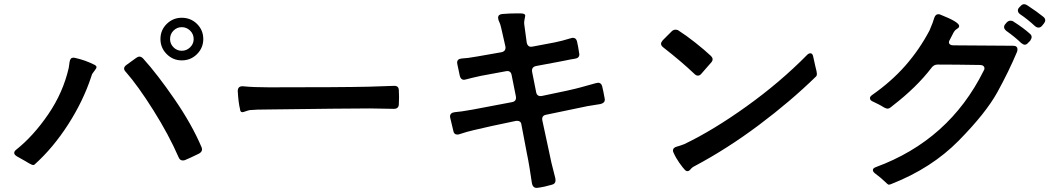

<svg xmlns="http://www.w3.org/2000/svg" viewBox="-20 -858 5040 919"><path d="M748 -671Q748 -714 778 -743.5Q808 -773 850 -773Q893 -773 923 -743.5Q953 -714 953 -671Q953 -629 923 -599Q893 -569 850 -569Q808 -569 778 -599Q748 -629 748 -671ZM907 -671Q907 -695 890 -711.5Q873 -728 850 -728Q827 -728 810.5 -711.5Q794 -695 794 -671Q794 -648 810.5 -631.5Q827 -615 850 -615Q873 -615 890 -631.5Q907 -648 907 -671ZM855 -90Q841 -90 835 -105Q788 -213 714 -330.5Q640 -448 582 -514Q574 -522 574 -530Q574 -539 585 -547L632 -581Q640 -587 648 -587Q656 -587 665 -578Q733 -503 815.5 -383Q898 -263 944 -155Q947 -149 947 -143Q947 -131 933 -123Q886 -100 866 -92Q862 -90 855 -90ZM101 -87 62 -109Q48 -117 48 -126Q48 -134 57 -141Q140 -207 211 -311Q282 -415 309 -533Q311 -543 313 -561Q316 -582 331 -582Q336 -582 339 -581Q389 -570 434 -547Q442 -542 442 -536Q442 -532 435 -523Q432 -518 427 -512Q422 -506 420 -501Q418 -497 416 -489Q378 -374 306 -262Q234 -150 146 -71Q141 -66 131.5 -70Q122 -74 101 -87Z M1118 -422Q1118 -447 1144 -445Q1193 -440 1267 -440Q1617 -440 1744 -443L1864 -447Q1889 -449 1889 -425Q1890 -415 1890 -393Q1890 -370 1889 -360Q1889 -337 1865 -337Q1787 -339 1750 -339Q1649 -339 1265 -334Q1204 -334 1176 -331Q1169 -330 1156.5 -325.5Q1144 -321 1140 -321Q1130 -321 1129 -335Q1121 -367 1118 -422Z M2875 -381Q2875 -365 2854 -360Q2839 -358 2792 -350Q2736 -338 2595 -309Q2571 -305 2576 -281L2607 -137Q2616 -88 2638 -5Q2639 -1 2639 5Q2639 22 2622 26Q2585 37 2553 41Q2531 44 2526 19Q2520 -23 2515 -52.5Q2510 -82 2508 -93L2503 -118L2476 -260Q2475 -272 2467.5 -276.5Q2460 -281 2448 -279Q2317 -252 2247 -235Q2216 -228 2180 -216Q2176 -214 2169 -214Q2153 -214 2150 -231L2135 -294L2134 -300Q2134 -318 2156 -321Q2184 -323 2240 -333Q2322 -348 2430 -369Q2454 -373 2449 -398L2429 -498Q2425 -522 2401 -517L2282 -495Q2232 -484 2211 -478Q2203 -476 2201 -476Q2186 -476 2181 -494Q2171 -541 2169 -551L2168 -558Q2168 -576 2190 -578Q2216 -579 2266 -588L2380 -608Q2403 -613 2399 -636Q2383 -704 2379 -724Q2376 -741 2366 -762Q2364 -770 2364 -773Q2364 -789 2384 -791Q2419 -794 2457 -794Q2478 -794 2482 -793Q2494 -791 2494 -783Q2494 -779 2492.5 -774Q2491 -769 2491 -767Q2488 -751 2489 -744L2501 -655Q2506 -630 2529 -635L2635 -655Q2670 -662 2712 -675Q2718 -677 2722 -677Q2738 -677 2742 -659Q2747 -639 2752 -604L2753 -598Q2753 -580 2732 -577Q2706 -573 2689 -569L2653 -562L2546 -542Q2523 -537 2527 -514L2546 -418Q2550 -394 2575 -399Q2718 -428 2760 -440L2832 -460Q2840 -462 2843 -462Q2857 -462 2862 -446Q2868 -422 2874 -388Z M3320 -496Q3312 -496 3303 -505Q3242 -563 3155 -631Q3144 -639 3144 -649Q3144 -655 3152 -665L3195 -708Q3203 -716 3214 -716Q3223 -716 3229 -711Q3265 -688 3308 -654Q3351 -620 3382 -591Q3391 -582 3391 -574Q3391 -568 3386 -561L3357 -528L3337 -505Q3330 -496 3320 -496ZM3265 -40 3260 -43Q3249 -54 3232 -78Q3215 -102 3204 -127Q3201 -133 3201 -137Q3201 -152 3222 -157Q3231 -159 3255 -168Q3393 -234 3553.5 -349Q3714 -464 3843 -595Q3851 -603 3859 -603Q3870 -603 3873 -584L3883 -539Q3890 -513 3890 -505Q3890 -497 3888 -495Q3886 -493 3886 -492Q3764 -373 3612.5 -259.5Q3461 -146 3305 -63Q3292 -57 3283 -45Q3278 -40 3273 -39Q3268 -38 3265 -40Z M4882 -838Q4889 -838 4898 -832Q4945 -801 4972 -779Q4983 -771 4983 -761Q4983 -754 4977 -746L4968 -735Q4961 -726 4951 -726Q4942 -726 4934 -733Q4897 -767 4864 -789Q4852 -797 4852 -808Q4852 -816 4859 -823L4865 -829Q4873 -838 4882 -838ZM4850 -624Q4850 -615 4848 -610Q4809 -517 4754 -417Q4699 -317 4569 -185Q4439 -53 4248 22Q4239 26 4234 26Q4230 26 4214.5 10.5Q4199 -5 4171 -26Q4158 -35 4158 -44Q4158 -53 4172 -58Q4523 -187 4688 -519Q4692 -524 4692 -531Q4692 -538 4686.5 -542.5Q4681 -547 4671 -547Q4553 -549 4468 -549Q4450 -549 4439 -534Q4367 -440 4254 -353Q4251 -350 4243 -344Q4235 -338 4229 -338Q4219 -338 4201 -350Q4196 -353 4186.5 -358Q4177 -363 4160 -371Q4144 -377 4144 -388Q4144 -396 4154 -403Q4247 -468 4314 -544.5Q4381 -621 4429 -712Q4447 -754 4452 -773Q4458 -790 4471 -790Q4477 -790 4481 -788Q4570 -753 4571 -734Q4571 -727 4565 -723Q4559 -719 4554 -715Q4549 -711 4544 -702L4527 -669Q4522 -661 4522 -656Q4522 -649 4527.5 -645Q4533 -641 4543 -641L4829 -639Q4840 -639 4845 -634.5Q4850 -630 4850 -624ZM4817 -759Q4826 -759 4832 -754Q4879 -724 4909 -697Q4918 -690 4918 -680Q4918 -674 4911 -663L4902 -654Q4894 -644 4885 -644Q4878 -644 4868 -652Q4838 -681 4797 -710Q4786 -719 4786 -728Q4786 -737 4793 -744L4799 -751Q4807 -759 4817 -759Z"/></svg>

Font: Shippori Gothic B2 Bold
Style: Regular
Weight: 700
Designer: FONTDASU
Foundry: FONTDASU / Google Inc. / but / Adobe
Version: Version 1.130